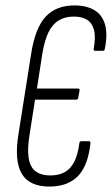

<svg xmlns="http://www.w3.org/2000/svg" viewBox="-20 -681 412 707"><path d="M162 6Q88 6 60 -41.5Q32 -89 48 -187L95 -485Q110 -579 148.5 -620Q187 -661 254 -661Q298 -661 327 -644Q356 -627 366.5 -591.5Q377 -556 366 -501Q365 -494 359 -494H330Q324 -494 325 -501Q333 -545 326 -571Q319 -597 300 -608.5Q281 -620 252 -620Q220 -620 196.5 -606Q173 -592 158.5 -562Q144 -532 136 -484L116 -355H267Q274 -355 273 -348L268 -321Q267 -314 261 -314H109L89 -186Q76 -107 94 -71Q112 -35 166 -35Q196 -35 218 -47Q240 -59 253.5 -85.5Q267 -112 272 -153Q273 -161 279 -161H307Q314 -161 313 -153Q304 -70 266.5 -32Q229 6 162 6Z"/></svg>

Font: Sofia Sans Extra Condensed Light
Style: Italic
Weight: 300
Italic angle: -9°
Version: Version 4.100